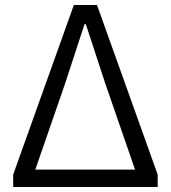

<svg xmlns="http://www.w3.org/2000/svg" viewBox="-20 -752 687 772"><path d="M33 -50 277 -732H370L614 -50V0H33ZM523 -70 403 -417 325 -655H320L242 -417L122 -70Z"/></svg>

Font: Source Han Sans CN Normal
Style: Regular
Weight: 350
Designer: Ryoko NISHIZUKA 西塚涼子 (kana, bopomofo & ideographs); Paul D. Hunt (Latin, Greek & Cyrillic); Sandoll Communications 산돌커뮤니
Foundry: Adobe
Version: Version 2.004;hotconv 1.0.118;makeotfexe 2.5.65603